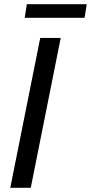

<svg xmlns="http://www.w3.org/2000/svg" viewBox="-20 -891 432 911"><path d="M126 0H28.8L170.9 -710.9H268.1ZM381.3 -806.6H97.2L107.4 -871.1H391.6Z"/></svg>

Font: RobotoCondensed-Italic
Style: Italic
Weight: 400
Designer: Google
Version: Version 1.200311; 2013